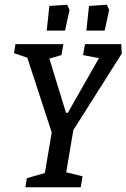

<svg xmlns="http://www.w3.org/2000/svg" viewBox="-20 -789 533 809"><path d="M259 -63 328 -46 320 0H87L93 -38L169 -60L198 -231L95 -546L39 -565L45 -603H247L239 -557L188 -542L258 -314H266L397 -544L330 -557L338 -603H491L493 -563L289 -241ZM188 -764 263 -769 273 -747 254 -660H177ZM355 -764 430 -769 440 -747 421 -660H344Z"/></svg>

Font: Grenze
Style: Italic
Weight: 400
Italic angle: -10°
Designer: Renata Polastri
Foundry: Omnibus-Type
Version: Version 1.002; ttfautohint (v1.8)